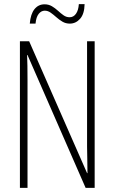

<svg xmlns="http://www.w3.org/2000/svg" viewBox="-20 -915 557 935"><path d="M441 0H397L114 -647H112Q113 -623 113.5 -594Q114 -565 114 -526V0H77V-714H122L404 -72H406Q406 -108 405 -143.5Q404 -179 404 -202V-714H441ZM125 -800Q129 -847 148 -870.5Q167 -894 197 -894Q217 -894 233 -884.5Q249 -875 262.5 -862.5Q276 -850 289.5 -840.5Q303 -831 319 -831Q338 -831 350 -848Q362 -865 364 -895H392Q391 -847 370 -823.5Q349 -800 320 -800Q300 -800 284 -809.5Q268 -819 254 -831.5Q240 -844 226.5 -853.5Q213 -863 198 -863Q181 -863 168.5 -847.5Q156 -832 153 -800Z"/></svg>

Font: Noto Sans Gurmukhi ExtraCondensed ExtraLight
Style: Regular
Weight: 200
Width: 2
Designer: Jelle Bosma - Monotype Design Team
Foundry: Monotype Imaging Inc.
Version: Version 2.004; ttfautohint (v1.8.4.7-5d5b)